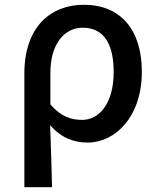

<svg xmlns="http://www.w3.org/2000/svg" viewBox="-20 -584 664 804"><path d="M82 200H198C196 108 193 35 190 -60C237 -5 292 13 347 13C463 13 574 -95 574 -284C574 -458 486 -564 331 -564C192 -564 82 -471 82 -276ZM324 -82C281 -82 237 -93 191 -147V-279C191 -403 252 -468 326 -468C417 -468 456 -397 456 -282C456 -153 397 -82 324 -82Z"/></svg>

Font: Noto Sans HK Medium
Style: Regular
Weight: 500
Designer: Ryoko NISHIZUKA 西塚涼子 (kana, bopomofo & ideographs); Paul D. Hunt (Latin, Greek & Cyrillic); Sandoll Communications 산돌커뮤니
Foundry: Adobe
Version: Version 2.002;hotconv 1.0.116;makeotfexe 2.5.65601